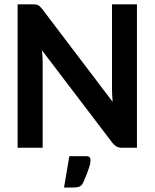

<svg xmlns="http://www.w3.org/2000/svg" viewBox="-20 -668 699 868"><path d="M59.6 0ZM127 -648.4Q135.3 -648.4 141.1 -647.7Q147 -647 151.6 -644.8Q156.2 -642.6 160.4 -638.7Q164.6 -634.8 169.9 -628.4L489.3 -207.5Q486.3 -239.7 486.3 -268.6V-648.4H599.1V0H533.2Q518.1 0 508.1 -5.1Q498 -10.3 488.3 -22L169.9 -440.4Q172.9 -410.2 172.9 -384.3V0H59.6V-648.4H127ZM369.1 38.1Q376 38.1 380.1 39.8Q384.3 41.5 386.2 44.4Q388.2 47.4 388.7 50.5Q389.2 53.7 389.2 56.6Q389.2 60.5 388.2 67.9Q387.2 75.2 383.5 87.2Q379.9 99.1 373.3 116.5Q366.7 133.8 356 157.7Q349.1 171.4 339.1 175.5Q329.1 179.7 313.5 179.7H269.5L293.5 38.1Z"/></svg>

Font: Carlito
Style: Bold
Weight: 700
Designer: Lukasz Dziedzic
Foundry: tyPoland Lukasz Dziedzic
Version: Version 1.104